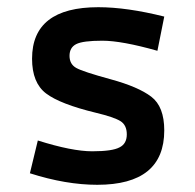

<svg xmlns="http://www.w3.org/2000/svg" viewBox="-20 -503 540 533"><path d="M63 -22 85 -113Q180 -83 236 -83Q292 -83 312 -94Q332 -104 332 -130Q332 -156 314 -167Q296 -178 246 -190Q147 -214 108 -243.5Q69 -273 69 -340Q69 -483 253 -483Q332 -483 436 -457L417 -362Q318 -390 264 -390Q210 -390 191.5 -380.5Q173 -371 173 -348Q173 -325 191.5 -314.5Q210 -304 287 -283Q364 -262 400 -234.5Q436 -207 436 -141Q436 10 250 10Q163 10 63 -22Z"/></svg>

Font: Lekton
Style: Bold
Weight: 700
Designer: Paolo Mazzetti, Luciano Perondi, Raffaele Flato, Elena Papassissa, Emilio Macchia, Michela Povoleri, Tobias Seemiller, R
Version: Version 34.000